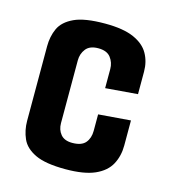

<svg xmlns="http://www.w3.org/2000/svg" viewBox="-80 -542 541 611"><g transform="rotate(15 190.5 -236.0)"><path d="M189.9 4.7Q124.4 4.7 90.6 -11.3Q56.8 -27.3 44.9 -54.3Q32.9 -81.3 32.9 -112.6V-358.4Q32.9 -390.7 45 -417.2Q57.2 -443.7 91.5 -459.7Q125.7 -475.7 193 -475.7Q253.3 -475.7 287.9 -460.3Q322.5 -445 337.1 -418.8Q351.8 -392.7 351.8 -359.8V-285.8L245.8 -277.2V-340.2Q245.8 -361.4 233.3 -377.8Q220.8 -394.2 192.3 -394.2Q164.2 -394.2 151.5 -378Q138.9 -361.8 138.9 -340.2V-133.4Q138.9 -111.6 151.2 -96.7Q163.5 -81.8 189.3 -81.8Q220.1 -81.8 233 -97.2Q245.8 -112.6 245.8 -136.5V-190.8L351.8 -199.2V-116.6Q351.8 -82 337 -54.4Q322.2 -26.7 286.9 -11Q251.6 4.7 189.9 4.7Z"/></g></svg>

Font: Smooch Sans Thin
Style: Regular
Weight: 100
Designer: Robert E. Leuschke
Foundry: Robert E. Leuschke
Version: Version 1.010